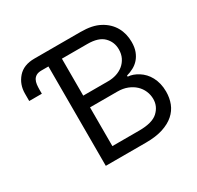

<svg xmlns="http://www.w3.org/2000/svg" viewBox="-155 -906 1114 1086"><g transform="rotate(-30 401.5 -363.5)"><path d="M48.3 -534.1V-582.4Q48.3 -642 85.6 -684.7Q122.9 -727.3 193.2 -727.3H494.3Q533 -727.3 563.9 -721.1Q594.8 -714.8 619.7 -701.3Q644.2 -688.2 662.6 -670.5Q681.1 -652.7 693.2 -631.2Q705.3 -609.7 711.3 -585.2Q717.3 -560.7 717.3 -534.1Q717.3 -498.9 707.6 -473.2Q697.8 -447.4 681.6 -429.3Q665.5 -411.2 644.2 -399.9Q622.9 -388.5 599.4 -382.1V-375Q616.5 -373.9 633 -368.1Q649.5 -362.2 666.5 -351.6Q683.6 -340.9 698 -325.6Q712.4 -310.4 723 -290.5Q733.7 -270.6 739.7 -246.3Q745.7 -221.9 745.7 -193.2Q745.7 -152.3 732.1 -117Q718.4 -81.7 688.9 -55.8Q659.4 -29.8 613.5 -14.9Q567.5 0 502.8 0H240.1V-649.1H194.6Q173.3 -649.1 160.5 -641.7Q147.7 -634.2 141.2 -622Q134.6 -609.7 132.6 -593.9Q130.7 -578.1 130.7 -561.1V-534.1ZM502.8 -78.1Q589.5 -78.1 625.7 -111.9Q661.9 -145.6 661.9 -193.2Q661.9 -220.9 651.1 -245.9Q640.3 -271 620.2 -289.8Q600.1 -308.6 571.6 -319.8Q543 -331 507.1 -331H328.1V-78.1ZM328.1 -649.1V-407.7H491.5Q519.9 -407.7 545.6 -416Q571.4 -424.4 590.9 -440.5Q610.4 -456.7 622 -480.3Q633.5 -503.9 633.5 -534.1Q633.5 -582.4 600.1 -615.8Q566.8 -649.1 494.3 -649.1Z"/></g></svg>

Font: Inter P
Style: Regular
Weight: 400
Designer: Rasmus Andersson
Foundry: rsms
Version: Version 3.018;git-588b23468